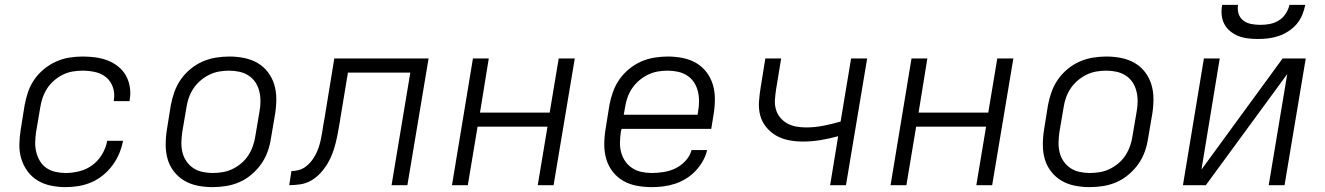

<svg xmlns="http://www.w3.org/2000/svg" viewBox="-20 -760 5440 788"><path d="M250 8Q219 8 189.5 2Q160 -4 135.5 -18.5Q111 -33 93.5 -56.5Q76 -80 67.5 -108Q59 -136 59.5 -166.5Q60 -197 65 -228L81 -328Q86 -355 95 -382Q104 -409 120.5 -433Q137 -457 160 -476Q183 -495 209.5 -507Q236 -519 264 -523.5Q292 -528 319 -528Q346 -528 372 -524.5Q398 -521 421.5 -512Q445 -503 465 -487Q485 -471 497 -449.5Q509 -428 513 -401.5Q517 -375 512 -349Q512 -348 512 -347Q512 -346 512 -345H447Q447 -346 447 -346.5Q447 -347 447 -347Q452 -375 444 -400Q436 -425 417 -441.5Q398 -458 372 -464Q346 -470 319 -470Q299 -470 278 -466.5Q257 -463 238 -453.5Q219 -444 202 -429.5Q185 -415 173.5 -397Q162 -379 155 -359Q148 -339 145 -318L128 -218Q125 -197 124.5 -176Q124 -155 129 -135Q134 -115 144.5 -98Q155 -81 171.5 -70Q188 -59 208.5 -54.5Q229 -50 250 -50Q278 -50 307 -57.5Q336 -65 360 -83Q384 -101 399.5 -127.5Q415 -154 420 -182H485Q480 -156 469.5 -130.5Q459 -105 442 -82Q425 -59 403 -41Q381 -23 355.5 -12Q330 -1 303 3.5Q276 8 250 8Z M852 8Q852 8 852 8Q852 8 852 8Q821 8 791 2Q761 -4 736.5 -18.5Q712 -33 694 -56Q676 -79 668 -107Q660 -135 660 -166Q660 -197 665 -228L681 -328Q686 -355 695.5 -382Q705 -409 721.5 -433Q738 -457 761.5 -476.5Q785 -496 811.5 -507.5Q838 -519 866 -523.5Q894 -528 921 -528Q921 -528 921 -528Q921 -528 921 -528Q952 -528 982 -522Q1012 -516 1037 -501.5Q1062 -487 1079.5 -464Q1097 -441 1105.5 -413Q1114 -385 1114 -354Q1114 -323 1109 -292L1092 -192Q1088 -165 1078.5 -138Q1069 -111 1052 -87Q1035 -63 1012 -43.5Q989 -24 962.5 -12.5Q936 -1 908 3.5Q880 8 852 8ZM853 -50Q873 -50 894 -53.5Q915 -57 934.5 -66.5Q954 -76 971 -90.5Q988 -105 999.5 -123Q1011 -141 1018 -161Q1025 -181 1028 -202L1045 -302Q1049 -323 1049 -344.5Q1049 -366 1044 -386Q1039 -406 1028 -422.5Q1017 -439 1000 -450Q983 -461 962.5 -465.5Q942 -470 920 -470Q900 -470 879.5 -466.5Q859 -463 839.5 -453.5Q820 -444 803 -429.5Q786 -415 774 -397Q762 -379 755 -359Q748 -339 745 -318L728 -218Q725 -197 724.5 -175.5Q724 -154 729 -134Q734 -114 745.5 -97.5Q757 -81 773.5 -70Q790 -59 811 -54.5Q832 -50 853 -50Z M1167 0 1176 -58Q1191 -58 1206 -62Q1221 -66 1234 -75.5Q1247 -85 1257 -97.5Q1267 -110 1274.5 -124Q1282 -138 1287 -152.5Q1292 -167 1295.5 -182Q1299 -197 1301.5 -212Q1304 -227 1306 -241Q1308 -251 1309.5 -261Q1311 -271 1313 -281L1352 -520H1739L1652 0H1587L1664 -462H1408L1376 -269Q1376 -269 1376 -269Q1376 -269 1376 -269V-267Q1372 -245 1368 -222Q1364 -199 1358.5 -176.5Q1353 -154 1345 -132Q1337 -110 1324.5 -89Q1312 -68 1295 -49.5Q1278 -31 1257 -19Q1236 -7 1212.5 -3.5Q1189 0 1167 0Z M1835 0 1921 -520H1986L1950 -298H2236L2273 -520H2339L2252 0H2187L2227 -240H1940L1900 0Z M2655 8Q2624 8 2594 2.5Q2564 -3 2538.5 -17.5Q2513 -32 2495 -55Q2477 -78 2468.5 -106.5Q2460 -135 2460 -166Q2460 -197 2465 -228L2481 -328Q2486 -355 2495.5 -382Q2505 -409 2521.5 -433Q2538 -457 2561.5 -476.5Q2585 -496 2611.5 -507.5Q2638 -519 2666 -523.5Q2694 -528 2721 -528Q2721 -528 2721 -528Q2721 -528 2721 -528Q2752 -528 2782 -522Q2812 -516 2837 -501.5Q2862 -487 2879.5 -464Q2897 -441 2905.5 -413Q2914 -385 2914 -354Q2914 -323 2909 -292L2899 -231H2531L2528 -218Q2525 -197 2524.5 -175.5Q2524 -154 2529.5 -134Q2535 -114 2546.5 -97.5Q2558 -81 2575 -70Q2592 -59 2612.5 -54.5Q2633 -50 2655 -50Q2679 -50 2704 -54Q2729 -58 2752 -69Q2775 -80 2793.5 -100Q2812 -120 2818 -144H2882Q2877 -121 2864.5 -99Q2852 -77 2834.5 -58.5Q2817 -40 2795 -26.5Q2773 -13 2749.5 -5.5Q2726 2 2702.5 5Q2679 8 2655 8ZM2540 -289H2843L2845 -302Q2849 -323 2849 -344.5Q2849 -366 2844 -386Q2839 -406 2828 -422.5Q2817 -439 2800 -450Q2783 -461 2762.5 -465.5Q2742 -470 2720 -470Q2700 -470 2679.5 -466.5Q2659 -463 2639.5 -453.5Q2620 -444 2603 -429.5Q2586 -415 2574 -397Q2562 -379 2555 -359Q2548 -339 2545 -318Z M3387 0 3420 -201Q3384 -191 3347.5 -185Q3311 -179 3275 -179Q3246 -179 3217.5 -184.5Q3189 -190 3165.5 -203.5Q3142 -217 3124.5 -238.5Q3107 -260 3100 -286.5Q3093 -313 3095 -342.5Q3097 -372 3102 -402L3121 -520H3186L3165 -392Q3162 -372 3160.5 -351Q3159 -330 3164.5 -311Q3170 -292 3182 -277.5Q3194 -263 3211 -253.5Q3228 -244 3248 -240.5Q3268 -237 3289 -237Q3324 -237 3359.5 -244Q3395 -251 3430 -261L3473 -520H3539L3452 0Z M3635 0 3721 -520H3786L3750 -298H4036L4073 -520H4139L4052 0H3987L4027 -240H3740L3700 0Z M4452 8Q4452 8 4452 8Q4452 8 4452 8Q4421 8 4391 2Q4361 -4 4336.5 -18.5Q4312 -33 4294 -56Q4276 -79 4268 -107Q4260 -135 4260 -166Q4260 -197 4265 -228L4281 -328Q4286 -355 4295.5 -382Q4305 -409 4321.5 -433Q4338 -457 4361.5 -476.5Q4385 -496 4411.5 -507.5Q4438 -519 4466 -523.5Q4494 -528 4521 -528Q4521 -528 4521 -528Q4521 -528 4521 -528Q4552 -528 4582 -522Q4612 -516 4637 -501.5Q4662 -487 4679.5 -464Q4697 -441 4705.5 -413Q4714 -385 4714 -354Q4714 -323 4709 -292L4692 -192Q4688 -165 4678.5 -138Q4669 -111 4652 -87Q4635 -63 4612 -43.5Q4589 -24 4562.5 -12.5Q4536 -1 4508 3.5Q4480 8 4452 8ZM4453 -50Q4473 -50 4494 -53.5Q4515 -57 4534.5 -66.5Q4554 -76 4571 -90.5Q4588 -105 4599.5 -123Q4611 -141 4618 -161Q4625 -181 4628 -202L4645 -302Q4649 -323 4649 -344.5Q4649 -366 4644 -386Q4639 -406 4628 -422.5Q4617 -439 4600 -450Q4583 -461 4562.5 -465.5Q4542 -470 4520 -470Q4500 -470 4479.5 -466.5Q4459 -463 4439.5 -453.5Q4420 -444 4403 -429.5Q4386 -415 4374 -397Q4362 -379 4355 -359Q4348 -339 4345 -318L4328 -218Q4325 -197 4324.5 -175.5Q4324 -154 4329 -134Q4334 -114 4345.5 -97.5Q4357 -81 4373.5 -70Q4390 -59 4411 -54.5Q4432 -50 4453 -50Z M4835 0 4921 -520H4986L4911 -64L5244 -520H5339L5252 0H5187L5263 -456L4929 0ZM5143 -600Q5122 -600 5101.5 -602.5Q5081 -605 5063 -612Q5045 -619 5029.5 -631.5Q5014 -644 5005 -661Q4996 -678 4994 -698.5Q4992 -719 4996 -740H5061Q5058 -721 5063.5 -703.5Q5069 -686 5083 -675.5Q5097 -665 5115.5 -661.5Q5134 -658 5153 -658Q5172 -658 5191 -661.5Q5210 -665 5227.5 -675.5Q5245 -686 5256.5 -703.5Q5268 -721 5272 -740H5337Q5333 -719 5324.5 -698.5Q5316 -678 5301.5 -661Q5287 -644 5267.5 -631.5Q5248 -619 5227 -612Q5206 -605 5185 -602.5Q5164 -600 5143 -600Z"/></svg>

Font: Iosevka SS04 Lt Ex Obl
Style: Regular
Weight: 300
Width: 7
Italic angle: -9°
Monospace: yes
Designer: Belleve Invis
Foundry: Belleve Invis
Version: Version 19.0.0; ttfautohint (v1.8.4)